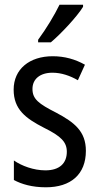

<svg xmlns="http://www.w3.org/2000/svg" viewBox="-20 -786 421 816"><path d="M333 -757V-766H233C211 -721 178 -666 142 -617V-606H196C239 -642 308 -716 333 -757ZM345 -145C345 -228 296 -266 219 -307C144 -345 118 -365 118 -408C118 -450 150 -477 203 -477C241 -477 278 -464 311 -445L341 -511C300 -534 255 -547 204 -547C105 -547 38 -492 38 -405C38 -321 89 -283 167 -243C240 -207 264 -182 264 -141C264 -92 233 -62 173 -62C123 -62 72 -81 39 -104V-21C72 -3 117 10 175 10C281 10 345 -45 345 -145Z"/></svg>

Font: Noto Sans Malayalam Condensed
Style: Regular
Weight: 400
Width: 3
Designer: Jelle Bosma - Monotype Design Team
Foundry: Monotype Imaging Inc.
Version: Version 2.104